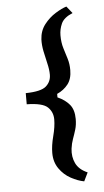

<svg xmlns="http://www.w3.org/2000/svg" viewBox="-54 -713 445 824"><g transform="rotate(-5 168.5 -301.0)"><path d="M275 76Q248 71 218.5 55Q189 39 169 10.5Q149 -18 149 -57Q149 -89 159.5 -129Q170 -169 170 -200Q170 -232 148 -253Q126 -274 58 -275V-323Q124 -324 146 -343.5Q168 -363 168 -393Q168 -415 161.5 -441.5Q155 -468 149.5 -495.5Q144 -523 145 -547Q147 -584 168 -611Q189 -638 216.5 -655Q244 -672 264 -678L288 -648Q250 -632 239 -607.5Q228 -583 228 -557Q228 -526 235.5 -501.5Q243 -477 250 -454.5Q257 -432 257 -405Q257 -367 239 -344Q221 -321 192 -308V-293Q224 -279 243 -256.5Q262 -234 262 -194Q262 -169 256 -149Q250 -129 243 -110Q236 -91 233 -68Q229 -34 242.5 -5.5Q256 23 293 39Z"/></g></svg>

Font: Maname
Style: Regular
Weight: 400
Designer: Pathum Egodawatta
Foundry: mooniak
Version: Version 1.000; ttfautohint (v1.8.4.7-5d5b)